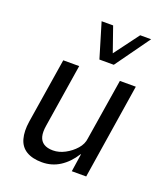

<svg xmlns="http://www.w3.org/2000/svg" viewBox="-137 -835 815 940"><g transform="rotate(20 270.0 -365.5)"><path d="M191 9Q141 9 109.5 -10Q78 -29 67.5 -67Q57 -105 65 -157L119 -496H202L150 -168Q144 -132 150 -109.5Q156 -87 174 -75.5Q192 -64 222 -64Q253 -64 284 -80.5Q315 -97 337.5 -122.5Q360 -148 363 -178L414 -496H497L419 0H344L358 -93H356Q325 -44 283.5 -17.5Q242 9 191 9ZM284 -560 230 -740H290L335 -611L431 -740H488L359 -560Z"/></g></svg>

Font: Nunito Sans 7pt Condensed
Style: Italic
Weight: 400
Width: 3
Italic angle: -9°
Designer: Vernon Adams
Foundry: Vernon Adams
Version: Version 3.101;gftools[0.9.27]